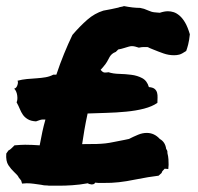

<svg xmlns="http://www.w3.org/2000/svg" viewBox="-30 -669 637 618"><path d="M480.5 -103.5Q448.2 -99.6 409.2 -91.8Q390.6 -87.9 377.4 -85.9Q364.3 -84 352.5 -82.5Q340.8 -81.1 328.6 -80.6Q316.4 -80.1 298.8 -80.1Q293 -80.1 287.6 -80.1Q282.2 -80.1 276.4 -81.1Q274.4 -77.1 271 -76.2Q267.6 -75.2 265.6 -75.2Q255.9 -76.2 252.9 -79.1Q225.6 -74.2 202.6 -72.8Q179.7 -71.3 162.1 -71.3H127.9Q122.1 -72.3 114.3 -72.3Q112.3 -72.3 109.9 -72.8Q107.4 -73.2 102.5 -74.2Q88.9 -76.2 78.1 -77.6Q67.4 -79.1 55.7 -79.1L41 -78.1L38.1 -87.9L30.3 -97.7Q28.3 -102.5 24.4 -106.4Q20.5 -110.4 15.6 -115.2Q5.9 -124 -2.9 -137.2Q-11.7 -150.4 -9.8 -174.8L-2.9 -184.6Q2 -186.5 8.8 -193.4L16.6 -201.2Q28.3 -202.1 35.6 -202.6Q43 -203.1 50.8 -203.1Q62.5 -203.1 73.7 -202.6Q85 -202.1 97.7 -201.2Q102.5 -226.6 106.4 -245.1Q110.4 -263.7 116.2 -284.2Q106.4 -285.2 98.6 -282.7Q90.8 -280.3 85.9 -278.3Q69.3 -279.3 59.6 -285.2Q49.8 -291 43.9 -299.3Q38.1 -307.6 33.7 -318.4Q29.3 -329.1 23.4 -339.8Q27.3 -347.7 25.4 -361.8Q23.4 -376 15.6 -383.8Q22.5 -384.8 25.9 -394.5Q29.3 -404.3 26.4 -409.2Q41 -413.1 56.6 -414.6Q72.3 -416 87.9 -417Q103.5 -418 117.2 -420.4Q130.9 -422.9 141.6 -428.7H151.4Q163.1 -463.9 176.3 -496.1Q189.5 -528.3 203.1 -556.6Q227.5 -585 251 -605.5Q274.4 -626 302.7 -634.8Q317.4 -637.7 328.1 -639.6Q338.9 -641.6 350.6 -644.5Q355.5 -646.5 359.9 -647Q364.3 -647.5 369.1 -649.4Q383.8 -646.5 397 -645Q410.2 -643.6 420.9 -643.6L433.6 -640.6Q443.4 -636.7 448.2 -634.8Q453.1 -632.8 457.5 -631.3Q461.9 -629.9 467.3 -629.4Q472.7 -628.9 484.4 -627.9Q499 -632.8 510.7 -632.8Q519.5 -632.8 528.8 -629.9Q538.1 -627 547.9 -618.7Q557.6 -610.4 565.9 -596.2Q574.2 -582 581.1 -558.6Q579.1 -539.1 575.7 -525.9Q572.3 -512.7 569.3 -504.9Q554.7 -495.1 546.9 -493.2Q539.1 -491.2 530.3 -491.2Q512.7 -491.2 496.1 -497.1Q479.5 -502.9 462.9 -509.8Q455.1 -512.7 452.1 -514.2Q449.2 -515.6 447.3 -516.6Q445.3 -517.6 442.4 -517.6Q439.5 -517.6 432.6 -517.6Q428.7 -517.6 425.3 -517.1Q421.9 -516.6 417 -515.6Q403.3 -520.5 394.5 -520.5Q389.6 -520.5 383.3 -518.6Q377 -516.6 370.1 -514.6Q364.3 -512.7 359.9 -511.7Q355.5 -510.7 350.6 -509.8L342.8 -502Q335 -499 330.6 -495.1Q326.2 -491.2 323.2 -486.3Q320.3 -481.4 317.4 -475.6Q314.5 -469.7 309.6 -462.9Q305.7 -458 302.2 -453.6Q298.8 -449.2 293.9 -444.3Q300.8 -435.5 307.1 -435.5Q313.5 -435.5 319.3 -436.5Q334 -431.6 354 -431.2Q374 -430.7 393.1 -428.2Q412.1 -425.8 427.7 -417.5Q443.4 -409.2 449.2 -388.7Q461.9 -387.7 467.8 -382.8Q473.6 -377.9 475.6 -370.6Q477.5 -363.3 477.1 -355Q476.6 -346.7 476.6 -337.9Q460 -326.2 433.6 -319.3Q407.2 -312.5 376 -309.6Q344.7 -306.6 312.5 -305.7Q280.3 -304.7 252 -303.7Q246.1 -276.4 241.7 -251Q237.3 -225.6 234.4 -205.1Q266.6 -205.1 281.7 -205.6Q296.9 -206.1 309.6 -207.5Q322.3 -209 335.9 -211.9Q349.6 -214.8 371.1 -218.8L384.8 -221.7Q400.4 -229.5 414.6 -235.4Q428.7 -241.2 442.4 -241.2Q466.8 -241.2 484.4 -221.7Q502 -211.9 504.9 -189.5Q509.8 -183.6 508.8 -176.8Q511.7 -165 512.2 -155.8Q512.7 -146.5 512.7 -138.7L511.7 -125L500 -126Q495.1 -121.1 493.2 -118.7Q491.2 -116.2 490.2 -112.3Z"/></svg>

Font: Permanent Marker
Style: Regular
Weight: 400
Designer: Font Diner, Inc
Foundry: Font Diner, Inc
Version: Version 1.001